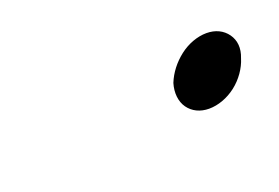

<svg xmlns="http://www.w3.org/2000/svg" viewBox="-32 -366 291 200"><g transform="rotate(-20 114.0 -266.5)"><path d="M226 -267C230 -277 229 -286 224 -293C219 -300 211 -304 201 -304C191 -304 180 -300 171 -293C162 -286 155 -277 151 -267C148 -257 149 -247 154 -240C159 -233 167 -229 177 -229C187 -229 198 -233 207 -240C216 -247 223 -257 226 -267Z"/></g></svg>

Font: Nupuram Light Oblique
Style: Regular
Weight: 300
Designer: Santhosh Thottingal (santhosh.thottingal@gmail.com)
Foundry: SMC
Version: Version 1.000